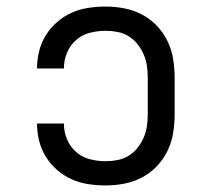

<svg xmlns="http://www.w3.org/2000/svg" viewBox="-20 -558 640 586"><path d="M302 8Q276 8 249.5 4Q223 0 198.5 -11Q174 -22 154 -39.5Q134 -57 120 -79.5Q106 -102 99.5 -128Q93 -154 93 -181Q93 -181 93 -181Q93 -181 93 -181H175Q175 -181 175 -181Q175 -181 175 -181Q175 -156 184.5 -133Q194 -110 212.5 -94Q231 -78 254.5 -72Q278 -66 302 -66Q321 -66 339 -69.5Q357 -73 372.5 -82.5Q388 -92 399.5 -106.5Q411 -121 418.5 -138Q426 -155 428.5 -173.5Q431 -192 431 -210V-320Q431 -338 428.5 -356.5Q426 -375 418.5 -392Q411 -409 399.5 -423.5Q388 -438 372.5 -447.5Q357 -457 339 -460.5Q321 -464 302 -464Q278 -464 254.5 -458Q231 -452 212.5 -436Q194 -420 184.5 -397Q175 -374 175 -349Q175 -349 175 -349Q175 -349 175 -349H93Q93 -349 93 -349Q93 -349 93 -349Q93 -376 99.5 -402Q106 -428 120 -450.5Q134 -473 154 -490.5Q174 -508 198.5 -519Q223 -530 249.5 -534Q276 -538 302 -538Q331 -538 359.5 -532.5Q388 -527 413.5 -513.5Q439 -500 459 -479Q479 -458 491.5 -432Q504 -406 508.5 -377.5Q513 -349 513 -320V-210Q513 -181 508.5 -152.5Q504 -124 491.5 -98Q479 -72 459 -51Q439 -30 413.5 -16.5Q388 -3 359.5 2.5Q331 8 302 8Z"/></svg>

Font: Iosevka Curly Slab Extended
Style: Regular
Weight: 400
Width: 7
Monospace: yes
Designer: Belleve Invis
Foundry: Belleve Invis
Version: Version 11.1.0; ttfautohint (v1.8.3)